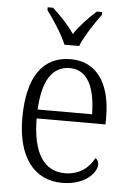

<svg xmlns="http://www.w3.org/2000/svg" viewBox="-55 -807 584 858"><g transform="rotate(5 237.5 -378.0)"><path d="M213 -606H279C297 -651 339 -715 368 -753V-766H344C305 -730 274 -698 246 -657C218 -698 187 -730 148 -766H124V-753C153 -715 195 -651 213 -606ZM256 10C359 10 410 -49 410 -86C410 -100 403 -109 395 -113C374 -71 331 -34 265 -34C173 -34 119 -108 118 -267H427V-299C427 -456 360 -544 247 -544C124 -544 54 -451 54 -263C54 -89 130 10 256 10ZM363 -307H119C125 -431 164 -504 247 -504C327 -504 362 -425 363 -307Z"/></g></svg>

Font: Noto Serif Thai SemiCondensed Light
Style: Regular
Weight: 300
Width: 4
Designer: Monotype Design Team
Foundry: Monotype Imaging Inc.
Version: Version 2.002